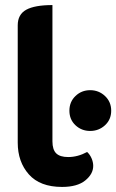

<svg xmlns="http://www.w3.org/2000/svg" viewBox="-20 -729 459 758"><path d="M50 -166V-629Q50 -672 83.5 -690.5Q117 -709 187 -709V-171Q187 -138 202 -123.5Q217 -109 249 -109Q287 -109 324 -129Q335 -119 341.5 -104Q348 -89 348 -74Q348 -42 316.5 -16.5Q285 9 225 9Q138 9 94 -40.5Q50 -90 50 -166ZM254 -292Q254 -327 278 -350Q302 -373 336 -373Q370 -373 394.5 -350Q419 -327 419 -292Q419 -257 394.5 -234.5Q370 -212 336 -212Q302 -212 278 -234.5Q254 -257 254 -292Z"/></svg>

Font: K2D ExtraBold
Style: Regular
Weight: 800
Designer: Katatrad Aksorn Co.,Ltd.
Foundry: Cadson Demak Co.,Ltd.
Version: Version 1.000; ttfautohint (v1.6)